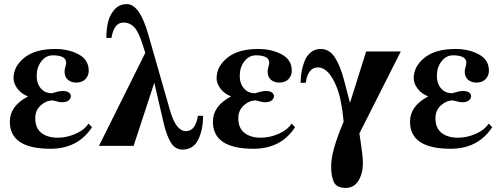

<svg xmlns="http://www.w3.org/2000/svg" viewBox="-20 -712 2437 937"><path d="M412 -109 429 -91Q360 14 226 14Q28 14 28 -118Q28 -195 116 -241V-242Q84 -254 65 -279.5Q46 -305 46 -330Q46 -388 99 -430.5Q152 -473 249 -473Q315 -473 364 -446.5Q413 -420 413 -367Q413 -343 397 -326Q381 -309 352 -309Q328 -309 311.5 -322.5Q295 -336 295 -363Q295 -371 299 -385.5Q303 -400 303 -405Q303 -442 238 -442Q204 -442 181.5 -412.5Q159 -383 159 -342Q159 -304 179.5 -280.5Q200 -257 233 -257Q236 -257 253 -262.5Q270 -268 287 -268Q306 -268 316 -260.5Q326 -253 326 -243Q326 -231 315 -222Q304 -213 282 -213Q269 -213 238 -222Q206 -222 179 -198Q152 -174 152 -135Q152 -87 182 -63.5Q212 -40 261 -40Q306 -40 349 -59Q392 -78 412 -109Z M524 -527H499Q499 -568 507 -603Q515 -638 538.5 -665Q562 -692 599 -692Q661 -692 703 -546L810 -172Q839 -72 887 -72Q934 -72 946 -147H971Q971 -78 947 -30Q923 18 871 18Q835 18 814 -16Q793 -50 779 -110L733 -308L632 0H463L689 -454L677 -492Q656 -558 634.5 -580Q613 -602 583 -602Q536 -602 524 -527Z M1403 -109 1420 -91Q1351 14 1217 14Q1019 14 1019 -118Q1019 -195 1107 -241V-242Q1075 -254 1056 -279.5Q1037 -305 1037 -330Q1037 -388 1090 -430.5Q1143 -473 1240 -473Q1306 -473 1355 -446.5Q1404 -420 1404 -367Q1404 -343 1388 -326Q1372 -309 1343 -309Q1319 -309 1302.5 -322.5Q1286 -336 1286 -363Q1286 -371 1290 -385.5Q1294 -400 1294 -405Q1294 -442 1229 -442Q1195 -442 1172.5 -412.5Q1150 -383 1150 -342Q1150 -304 1170.5 -280.5Q1191 -257 1224 -257Q1227 -257 1244 -262.5Q1261 -268 1278 -268Q1297 -268 1307 -260.5Q1317 -253 1317 -243Q1317 -231 1306 -222Q1295 -213 1273 -213Q1260 -213 1229 -222Q1197 -222 1170 -198Q1143 -174 1143 -135Q1143 -87 1173 -63.5Q1203 -40 1252 -40Q1297 -40 1340 -59Q1383 -78 1403 -109Z M1767 -461H1936L1734 -61Q1734 -57 1742.5 -2.5Q1751 52 1751 84Q1751 134 1729.5 169.5Q1708 205 1667 205Q1624 205 1610 178Q1596 151 1596 98Q1596 25 1657 -118Q1647 -228 1623 -287Q1585 -383 1531 -383Q1483 -383 1472 -308H1447Q1447 -336 1452 -363.5Q1457 -391 1467.5 -416.5Q1478 -442 1498 -457.5Q1518 -473 1545 -473Q1587 -473 1613.5 -433Q1640 -393 1659 -321L1688 -210Z M2365 -109 2382 -91Q2313 14 2179 14Q1981 14 1981 -118Q1981 -195 2069 -241V-242Q2037 -254 2018 -279.5Q1999 -305 1999 -330Q1999 -388 2052 -430.5Q2105 -473 2202 -473Q2268 -473 2317 -446.5Q2366 -420 2366 -367Q2366 -343 2350 -326Q2334 -309 2305 -309Q2281 -309 2264.5 -322.5Q2248 -336 2248 -363Q2248 -371 2252 -385.5Q2256 -400 2256 -405Q2256 -442 2191 -442Q2157 -442 2134.5 -412.5Q2112 -383 2112 -342Q2112 -304 2132.5 -280.5Q2153 -257 2186 -257Q2189 -257 2206 -262.5Q2223 -268 2240 -268Q2259 -268 2269 -260.5Q2279 -253 2279 -243Q2279 -231 2268 -222Q2257 -213 2235 -213Q2222 -213 2191 -222Q2159 -222 2132 -198Q2105 -174 2105 -135Q2105 -87 2135 -63.5Q2165 -40 2214 -40Q2259 -40 2302 -59Q2345 -78 2365 -109Z"/></svg>

Font: STIX MathJax Main
Style: Bold
Weight: 700
Designer: MicroPress Inc., with final additions and corrections provided by Coen Hoffman, Elsevier (retired)
Version: Version 1.1.1